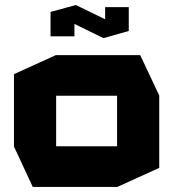

<svg xmlns="http://www.w3.org/2000/svg" viewBox="-20 -736 682 756"><path d="M201 -359V-519H532L607 -360V-359ZM109 0 35 -159V-160H441V0ZM35 -160V-444L200 -519H201V-160ZM441 0V-359H607V-75L442 0ZM179 -593V-688L273 -676V-593ZM394 -621V-708H487V-615ZM387 -586 179 -688V-689L278 -716H279L487 -615V-614L388 -586Z"/></svg>

Font: Foldit
Style: Bold
Weight: 700
Version: Version 1.003